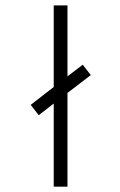

<svg xmlns="http://www.w3.org/2000/svg" viewBox="-20 -703 454 724"><path d="M182.6 1H234.4V-352.5L322.3 -419.9L292 -459L234.4 -415V-682.6H182.6V-375L95.7 -307.6L126 -268.6L182.6 -312.5Z"/></svg>

Font: Post No Bills Colombo
Style: Regular
Weight: 500
Designer: Kosala Senevirathne, Siva Puranthara, Lasantha Premarathna, Tharique Azeez
Foundry: Mooniak
Version: Version 1.220 ; ttfautohint (v1.5)